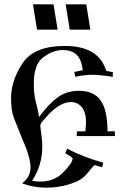

<svg xmlns="http://www.w3.org/2000/svg" viewBox="-20 -851 576 886"><path d="M246 -714H151L132 -831H227ZM397 -714H302L283 -831H378ZM290 -165Q359 -128 457 -100L451 -79Q421 -89 419 -89Q415 -89 410 -83.5Q405 -78 380 -48Q357 -19 304 -2Q251 15 193 15Q134 15 82 -5Q121 -34 121 -78Q121 -125 80 -217Q58 -272 44 -307Q31 -342 31 -397Q31 -479 84 -559Q137 -639 279 -639Q436 -639 470 -524L501 -518L500 -496L484 -499Q435 -506 406 -506Q376 -506 327 -497L323 -519L362 -527Q356 -577 333.5 -598.5Q311 -620 268 -620Q225 -620 180 -587Q136 -555 136 -465Q136 -426 142 -395Q152 -355 156 -336L160 -311Q205 -372 246.5 -402Q288 -432 344 -432Q413 -432 444.5 -387.5Q476 -343 476 -245H510V-223H334L335 -245H374L377 -286Q377 -331 358 -355.5Q339 -380 307 -380Q261 -380 206 -325L170 -284Q166 -277 166 -268L169 -245Q175 -207 175 -173Q175 -88 128 -17Q144 -13 166 -13Q232 -13 273 -57Q315 -100 315 -120Q315 -125 281 -144Z"/></svg>

Font: Pochaevsk Unicode
Style: Normal
Weight: 400
Version: Version 1.1